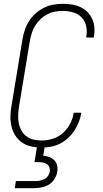

<svg xmlns="http://www.w3.org/2000/svg" viewBox="-20 -763 540 1003"><path d="M197 8Q169 8 142.5 2Q116 -4 95 -18.5Q74 -33 60 -55Q46 -77 40 -102.5Q34 -128 34.5 -155.5Q35 -183 40 -210L97 -555Q101 -580 109 -604.5Q117 -629 131 -651.5Q145 -674 165 -692Q185 -710 208.5 -722Q232 -734 257.5 -738.5Q283 -743 307 -743Q331 -743 354.5 -739.5Q378 -736 399 -726.5Q420 -717 436 -701Q452 -685 461.5 -664.5Q471 -644 473 -620.5Q475 -597 471 -573Q471 -571 471 -570Q471 -569 470 -567H431Q431 -568 431 -569Q431 -570 431 -572Q436 -600 430 -627Q424 -654 406 -672.5Q388 -691 361.5 -698.5Q335 -706 307 -706Q287 -706 266 -702Q245 -698 226 -688Q207 -678 191 -662.5Q175 -647 163.5 -628.5Q152 -610 146 -590Q140 -570 136 -549L79 -204Q76 -183 75 -161.5Q74 -140 78 -119.5Q82 -99 92 -81Q102 -63 118 -51Q134 -39 154.5 -34Q175 -29 197 -29Q226 -29 255.5 -38Q285 -47 308.5 -68Q332 -89 346.5 -117Q361 -145 365 -174H405Q401 -150 392 -126.5Q383 -103 369 -81.5Q355 -60 335.5 -42Q316 -24 293 -12.5Q270 -1 245.5 3.5Q221 8 197 8ZM57 220 63 183H163Q175 183 187.5 181Q200 179 211.5 173Q223 167 230.5 156.5Q238 146 240 134Q242 122 238 111Q234 100 224.5 94Q215 88 203.5 86Q192 84 180 84H160L174 0H214L206 50Q222 52 237.5 57.5Q253 63 264 74.5Q275 86 278.5 102Q282 118 279 135Q276 154 264.5 172.5Q253 191 235 201.5Q217 212 197 216Q177 220 157 220Z"/></svg>

Font: Iosevka SS04 XLt Obl
Style: Regular
Weight: 200
Italic angle: -9°
Monospace: yes
Designer: Belleve Invis
Foundry: Belleve Invis
Version: Version 19.0.0; ttfautohint (v1.8.4)